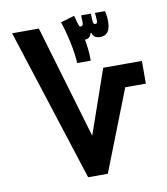

<svg xmlns="http://www.w3.org/2000/svg" viewBox="-81 -791 749 859"><g transform="rotate(-10 293.0 -361.0)"><path d="M250 0 26.9 -693.4H148.4L300.3 -179.7L401.4 -470.7H577.1V-367.7H483.4L339.4 0ZM290.5 -511.7Q288.6 -552.2 277.6 -604.5Q266.6 -656.7 251 -703.6L313.5 -722.2L323.2 -687Q326.2 -676.8 328.1 -673.3Q330.1 -669.9 335 -669.9Q344.2 -669.9 345.7 -682.1Q346.2 -688 345.9 -694.8Q345.7 -701.7 345.2 -710.9Q345.2 -715.8 345.2 -718.8H388.7Q389.6 -710 389.9 -700Q390.1 -689.9 390.6 -682.6Q392.1 -669.9 400.4 -669.9Q405.8 -669.9 408 -672.6Q410.2 -675.3 410.2 -684.6Q410.2 -691.4 409.4 -698.7Q408.7 -706.1 407.7 -718.8H453.6Q456.1 -709 457.5 -697Q459 -685.1 459 -670.9Q459 -608.4 412.6 -608.4Q382.3 -608.4 377 -632.8H372.1Q369.1 -619.1 360.8 -614Q352.5 -608.9 342.8 -608.4Q352.5 -561 352.1 -511.7Z"/></g></svg>

Font: Cascadia Mono PL SemiBold
Style: Regular
Weight: 600
Monospace: yes
Designer: Aaron Bell
Foundry: Saja Typeworks
Version: Version 2404.023; ttfautohint (v1.8.4)